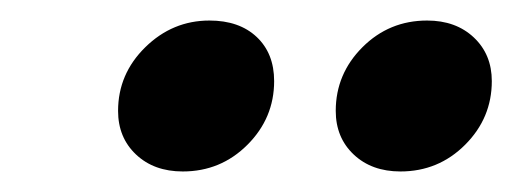

<svg xmlns="http://www.w3.org/2000/svg" viewBox="-20 -693 499 187"><path d="M95 -585Q95 -621 121.5 -647Q148 -673 184 -673Q213 -673 230 -657Q247 -641 247 -614Q247 -578 221 -552Q195 -526 158 -526Q130 -526 112.5 -542.5Q95 -559 95 -585ZM307 -585Q307 -621 333 -647Q359 -673 396 -673Q424 -673 441.5 -656.5Q459 -640 459 -614Q459 -578 433 -552Q407 -526 370 -526Q342 -526 324.5 -542.5Q307 -559 307 -585Z"/></svg>

Font: K2D ExtraBold
Style: Italic
Weight: 800
Italic angle: -10°
Designer: Katatrad Aksorn Co.,Ltd.
Foundry: Cadson Demak Co.,Ltd.
Version: Version 1.000; ttfautohint (v1.6)